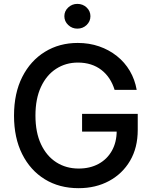

<svg xmlns="http://www.w3.org/2000/svg" viewBox="-20 -959 785 989"><path d="M384.8 10.3Q285.6 10.3 210.9 -35.6Q136.2 -81.5 94.2 -165.3Q52.2 -249 52.2 -363.3Q52.2 -479 94.7 -562.7Q137.2 -646.5 211.4 -692.1Q285.6 -737.8 380.4 -737.8Q439.5 -737.8 490.5 -720.2Q541.5 -702.6 582 -670.4Q622.6 -638.2 648.7 -593.8Q674.8 -549.3 684.1 -496.1H570.3Q560.5 -528.3 543.5 -554.2Q526.4 -580.1 502.4 -598.6Q478.5 -617.2 448 -627Q417.5 -636.7 381.3 -636.7Q318.8 -636.7 269.3 -604.7Q219.7 -572.8 191.2 -511.7Q162.6 -450.7 162.6 -363.8Q162.6 -276.9 191.2 -216.1Q219.7 -155.3 270 -123Q320.3 -90.8 385.3 -90.8Q443.4 -90.8 487.5 -114.7Q531.7 -138.7 556.4 -182.6Q581.1 -226.6 581.1 -285.6L610.4 -281.2H402.8V-372.6H689.5V-289.6Q689.5 -198.2 650.1 -131.1Q610.8 -64 542 -26.9Q473.1 10.3 384.8 10.3ZM378.4 -811.5Q351.1 -811.5 331.3 -830.3Q311.5 -849.1 311.5 -875.5Q311.5 -901.9 331.3 -920.4Q351.1 -939 378.4 -939Q406.7 -939 426.3 -920.4Q445.8 -901.9 445.8 -875.5Q445.8 -849.1 426.3 -830.3Q406.7 -811.5 378.4 -811.5Z"/></svg>

Font: Inter 17pt Medium
Style: Regular
Weight: 500
Version: Version 4.001;git-66647c0bb